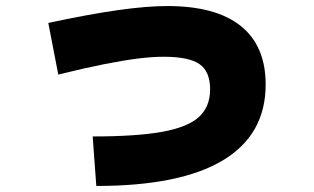

<svg xmlns="http://www.w3.org/2000/svg" viewBox="-20 -584 1040 636"><path d="M287 -132Q433 -132 518 -147.5Q603 -163 639.5 -197Q676 -231 676 -288Q676 -347 641 -371.5Q606 -396 522 -396Q483 -396 436 -390Q389 -384 325.5 -371.5Q262 -359 173 -337L140 -508Q275 -537 371 -550.5Q467 -564 534 -564Q695 -564 777.5 -498Q860 -432 860 -304Q860 -138 718.5 -53Q577 32 299 32Z"/></svg>

Font: M PLUS 1 Thin Black
Style: Regular
Weight: 900
Version: Version 1.001